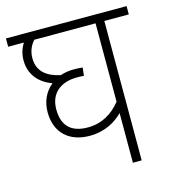

<svg xmlns="http://www.w3.org/2000/svg" viewBox="-96 -702 701 781"><g transform="rotate(-15 254.0 -311.0)"><path d="M508 -587V-622H0V-587H66C54 -567 46 -545 46 -517C46 -457 82 -416 136 -397C102 -370 86 -330 86 -288C86 -198 145 -151 227 -151C294 -151 339 -180 368 -209V0H405V-587ZM123 -290C123 -363 176 -394 236 -394C246 -394 258 -394 267 -393L271 -427C262 -428 248 -429 235 -429C213 -429 194 -426 177 -420C120 -432 83 -461 83 -516C83 -546 94 -569 110 -587H368V-257C333 -213 287 -186 229 -186C167 -186 123 -213 123 -290Z"/></g></svg>

Font: Noto Sans Devanagari UI SemiCondensed ExtraLight
Style: Regular
Weight: 200
Width: 4
Designer: Jelle Bosma - Monotype Design Team
Foundry: Monotype Imaging Inc.
Version: Version 2.004